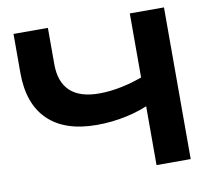

<svg xmlns="http://www.w3.org/2000/svg" viewBox="-82 -842 1027 935"><g transform="rotate(-10 432.0 -375.0)"><path d="M367 -243Q209 -243 126 -323.5Q43 -404 43 -557V-750H213V-571Q213 -482 261 -437Q309 -392 405 -392Q460 -392 520.5 -405Q581 -418 641 -442L651 -306Q589 -275 515.5 -259Q442 -243 367 -243ZM618 0V-750H787V0Z"/></g></svg>

Font: Unbounded Medium
Style: Regular
Weight: 500
Designer: Luke Prowse, Jean-Baptiste Morizot, Fátima Lázaro, Florian Runge
Foundry: NaN
Version: Version 1.700